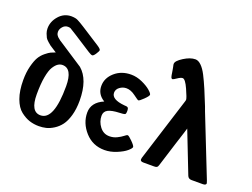

<svg xmlns="http://www.w3.org/2000/svg" viewBox="-108 -937 1547 1179"><g transform="rotate(20 666.0 -347.5)"><path d="M39.1 -224.1Q39.1 -274.9 49.6 -315.4Q60.1 -356 73 -377.9Q85.9 -399.9 106.9 -417Q127.9 -434.1 139.9 -439.5Q151.9 -444.8 168.9 -451.2Q168 -452.1 148.9 -464.1Q129.9 -476.1 125 -479.5Q120.1 -482.9 106 -495.4Q91.8 -507.8 86.9 -516.8Q82 -525.9 76.4 -541Q70.8 -556.2 70.8 -573.2Q70.8 -618.2 103.5 -655.5Q136.2 -692.9 185.1 -692.9Q192.9 -692.9 200 -691.9Q207 -690.9 213.6 -689.5Q220.2 -688 229.5 -683.1Q238.8 -678.2 246.8 -673.6Q254.9 -668.9 271.5 -658.4Q288.1 -647.9 302 -638.9Q315.9 -629.9 343 -612.5Q370.1 -595.2 395 -579.1Q418 -564 418 -556.2Q418 -549.3 405.5 -530.3Q393.1 -511.2 385 -511.2Q377 -511.2 358.9 -522.9Q210 -619.1 203.1 -622.1Q196.3 -625 186 -625Q166 -625 152.1 -608.9Q138.2 -592.8 138.2 -575.2Q138.2 -570.3 139.2 -565.7Q140.1 -561 141.6 -558.1Q143.1 -555.2 146 -551Q148.9 -546.9 150.9 -544.9Q152.8 -543 157 -539.6Q161.1 -536.1 162.6 -535.2Q164.1 -534.2 168.9 -529.8L173.8 -526.9Q333 -423.8 338.9 -418.9Q407.7 -359.9 408.2 -223.1Q408.2 -168 396 -125.5Q383.8 -83 365 -58.1Q346.2 -33.2 320.6 -17.1Q294.9 -1 272 4.4Q249 9.8 225.1 9.8Q192.9 9.8 163.8 0.5Q134.8 -8.8 105 -32Q75.2 -55.2 57.1 -104.7Q39.1 -154.3 39.1 -224.1ZM147 -169.9Q147 -56.2 211.9 -56.2Q299.8 -56.2 299.8 -277.8Q299.8 -393.1 234.9 -393.1Q219.7 -393.1 205.8 -384Q191.9 -375 178 -353Q164.1 -331.1 155.5 -283.9Q147 -236.8 147 -169.9Z M476.6 -170.9Q476.6 -237.8 551.8 -270Q502 -299.8 502 -354Q502 -405.8 544.9 -443.8Q587.9 -481.9 651.9 -481.9Q688 -481.9 724.4 -465.6Q760.7 -449.2 781.2 -431.2Q801.8 -413.1 801.8 -404.8Q801.8 -396 777.3 -372.1Q752.9 -348.1 745.6 -348.1Q741.7 -348.1 711.7 -370.6Q681.6 -393.1 652.8 -393.1Q628.9 -393.1 609.4 -378.4Q589.8 -363.8 589.8 -341.8Q589.8 -297.9 675.8 -290Q676.8 -290 681.6 -289.6Q686.5 -289.1 688.7 -289.1Q690.9 -289.1 694.8 -287.6Q698.7 -286.1 700.2 -284.2Q701.7 -282.2 703.1 -278.1Q704.6 -273.9 704.6 -268.1V-262.2Q704.6 -244.1 698.2 -241Q691.9 -237.8 663.6 -236.8Q612.8 -234.9 589.4 -222.4Q565.9 -210 565.9 -182.1Q565.9 -144 590.3 -112.1Q614.7 -80.1 653.8 -80.1Q679.7 -80.1 702.1 -91.1Q724.6 -102.1 738.8 -113.5Q752.9 -125 757.8 -125Q765.6 -125 789.8 -100.6Q814 -76.2 814 -67.9Q814 -59.1 793 -41Q772 -22.9 732.4 -6.6Q692.9 9.8 653.8 9.8Q576.7 9.8 526.6 -46.1Q476.6 -102.1 476.6 -170.9Z M873.5 -633.8Q873.5 -652.8 915 -679Q956.5 -705.1 990.2 -705.1Q1009.3 -705.1 1028.8 -686Q1048.3 -667 1065.9 -632.6Q1083.5 -598.1 1103 -552.5Q1122.6 -506.8 1143.6 -453.1Q1150.4 -434.1 1154.3 -423.8L1309.6 -30.8L1315.4 -13.2Q1315.4 0 1293.5 0H1220.2Q1199.2 0 1192.4 -19L1087.4 -288.1Q1084.5 -276.9 1078.4 -258.5Q1072.3 -240.2 1051.8 -175.5Q1031.2 -110.8 1003.4 -21Q999.5 -7.8 994.4 -3.9Q989.3 0 975.6 0H906.2Q885.3 0 885.3 -13.2Q885.3 -15.1 887.2 -24.9L1017.6 -439Q1020.5 -447.8 1020.5 -452.1Q1020.5 -463.4 996.6 -516.6Q972.7 -569.8 955.6 -569.8Q943.4 -569.8 923.3 -555.9Q903.3 -542 898.4 -542Q896.5 -542 894.5 -543Q892.6 -543.9 891.1 -545.9Q889.6 -547.9 888.9 -549.8Q888.2 -551.8 887.2 -555.4Q886.2 -559.1 885.7 -561.5Q885.3 -564 884.3 -569.1Q883.3 -574.2 883.3 -576.2Q881.3 -589.4 879.4 -599.6Q877.4 -609.9 876.5 -615Q875.5 -620.1 874.5 -624Q873.5 -627.9 873.5 -629.9Q873.5 -631.8 873.5 -633.8Z"/></g></svg>

Font: CMU Sans Serif Demi Condensed
Style: DemiCondensed
Weight: 600
Width: 3
Version: Version 0.7.0